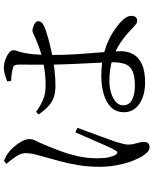

<svg xmlns="http://www.w3.org/2000/svg" viewBox="85 -878 829 1040"><g transform="rotate(-90 500.0 -358.5)"><path d="M399.4 -563.9 414.1 -578.2Q444.1 -555.6 477.7 -541Q511.3 -526.5 553.6 -526.5Q606.9 -526.5 652.8 -534.1Q698.7 -541.6 733.5 -552.2Q768.4 -562.7 787.8 -571.3Q819.7 -584.2 832.8 -591Q845.8 -597.8 852.2 -597.8Q867.8 -597 886.1 -588.8Q904.3 -580.6 904.3 -566.1Q904.3 -552.1 893.4 -543.8Q882.6 -535.6 858.4 -526.5Q838.6 -519.7 804.9 -510.3Q771.3 -500.9 729.4 -492.5Q687.6 -484.1 643 -478.6Q598.4 -473.1 555.7 -473.1Q525.1 -473.1 500 -479.7Q474.8 -486.3 450.7 -506.1Q426.5 -525.9 399.4 -563.9ZM580.8 -713.4 578.6 -734.3Q594.1 -741 614.6 -746.8Q635.1 -752.7 651.5 -752.7Q673.4 -752.7 695.4 -744.8Q717.5 -737 732.4 -725.7Q747.4 -714.5 747.4 -702.4Q747.4 -692.6 744.8 -684.8Q742.2 -676.9 738.6 -665.7Q735 -654.4 731.2 -632Q728 -615.2 725.9 -593.3Q723.7 -571.4 722.7 -546Q721.7 -520.6 721.7 -493.2Q721.7 -416.4 726.8 -343.7Q731.9 -271 737 -212.1Q742.1 -153.1 742.1 -118.3Q742.1 -80.5 725.1 -50.9Q708.2 -21.2 670.9 -4.4Q633.7 12.4 571.6 12.4Q527.4 12.4 491 -1Q454.5 -14.3 433.1 -40Q411.6 -65.7 411.6 -101.4Q411.6 -144.2 438 -171.3Q464.4 -198.5 509.3 -211.6Q554.2 -224.8 607.6 -224.8Q685.7 -224.8 743.5 -206.9Q801.2 -189 840.6 -164.2Q880 -139.4 901.9 -118.1Q916.5 -104.3 925 -90.3Q933.5 -76.4 933.5 -62.1Q933.5 -47.7 927.2 -39.1Q920.9 -30.5 907.9 -30.5Q896.6 -30.5 886.7 -38.5Q876.9 -46.4 862.4 -60.2Q827.1 -94.9 786.4 -122.1Q745.7 -149.3 695.4 -165.1Q645 -180.9 578.7 -180.9Q548 -180.9 518.1 -172.2Q488.3 -163.5 468.7 -147.3Q449.1 -131 449.1 -107.1Q449.1 -73.4 479.1 -58.1Q509.2 -42.9 553.6 -42.9Q608.9 -42.9 636.2 -56.5Q663.5 -70.2 672.9 -96.7Q682.3 -123.3 682.3 -163.9Q682.3 -186.5 680.4 -224.2Q678.5 -262 676.2 -308.4Q673.8 -354.7 671.9 -403Q670 -451.3 669.2 -494.4Q669.2 -519.6 669.3 -554.6Q669.4 -589.5 669.4 -621.9Q669.4 -654.2 669.4 -670.9Q669.4 -682.8 667.5 -688.8Q665.5 -694.8 661.9 -698.4Q658.3 -702 650.7 -703.6Q636.8 -707.7 618.9 -710.1Q601 -712.5 580.8 -713.4ZM131.8 -739.3 148.2 -751.7Q165.4 -745.1 175.4 -739.5Q185.5 -733.8 199.4 -722.4Q209.5 -714.8 225.3 -696.6Q241 -678.5 253.6 -656.3Q266.1 -634.1 266.1 -612.6Q266.1 -596.7 255.9 -577.3Q245.7 -557.9 227.1 -512.9Q215.6 -485 200.1 -443Q184.5 -400.9 173.3 -350.9Q162.1 -300.8 162.1 -248.6Q162.1 -209.1 167.2 -186Q172.2 -162.9 180.7 -147.8Q185.7 -139 191.8 -138.1Q197.8 -137.2 204 -147.6Q212.2 -160 225 -188.2Q237.8 -216.3 252.4 -250Q267.1 -283.7 280.8 -315.1Q294.5 -346.6 302.9 -365.6L327.1 -354.2Q320.1 -334.8 309.2 -305.5Q298.3 -276.3 287.2 -245.5Q276 -214.7 266.3 -188.6Q256.7 -162.6 252.1 -148.6Q245.3 -125.1 240.8 -108.7Q236.4 -92.2 236.4 -79.7Q236.4 -57 243.4 -34.8Q250.5 -12.7 250.5 6.2Q250.5 36.7 221.6 36.7Q208.5 36.7 196.8 26Q185.1 15.3 174.4 -1.2Q161.3 -21.3 147.6 -57Q133.9 -92.7 124.9 -138.8Q116 -184.8 116 -234.7Q116 -295.1 124.7 -347.1Q133.3 -399.2 144.5 -441.7Q155.7 -484.2 164.3 -514.2Q174.3 -550.4 181.9 -578.1Q189.4 -605.7 190.2 -630.3Q191 -657.2 174.5 -682.8Q158 -708.4 131.8 -739.3Z"/></g></svg>

Font: Noto Serif SC
Style: Regular
Weight: 200
Designer: Ryoko NISHIZUKA 西塚涼子 (kana & ideographs); Frank Grießhammer (Latin, Greek & Cyrillic); Wenlong ZHANG 张文龙 (bopomofo); San
Foundry: Adobe
Version: Version 2.001;hotconv 1.1.0;makeotfexe 2.6.0